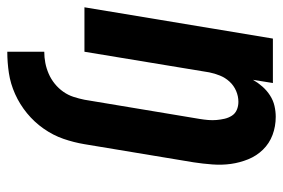

<svg xmlns="http://www.w3.org/2000/svg" viewBox="-148 -430 795 540"><g transform="rotate(90 250.0 -160.5)"><path d="M126 217V113Q142 113 157.5 110Q173 107 188 100.5Q203 94 216 83.5Q229 73 238.5 59.5Q248 46 253 30.5Q258 15 261 0L315 -324Q317 -336 318 -348Q319 -360 318 -371.5Q317 -383 314.5 -394Q312 -405 306 -414.5Q300 -424 289.5 -428.5Q279 -433 267 -433Q251 -433 236 -426.5Q221 -420 210 -408Q199 -396 193 -381Q187 -366 184 -351L126 0H1L89 -530H214L205 -474Q213 -488 224 -500.5Q235 -513 249 -522Q263 -531 278.5 -534.5Q294 -538 309 -538Q336 -538 360 -529Q384 -520 401.5 -502Q419 -484 428.5 -460.5Q438 -437 441.5 -412Q445 -387 443 -360Q441 -333 437 -307L386 0Q381 30 371 59Q361 88 342.5 114.5Q324 141 299 161.5Q274 182 245 195Q216 208 186 212.5Q156 217 126 217Z"/></g></svg>

Font: Iosevka Curly XBdObl
Style: Regular
Weight: 800
Italic angle: -9°
Monospace: yes
Designer: Belleve Invis
Foundry: Belleve Invis
Version: Version 11.1.0; ttfautohint (v1.8.3)